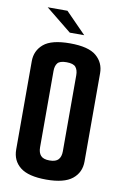

<svg xmlns="http://www.w3.org/2000/svg" viewBox="-88 -823 558 880"><g transform="rotate(10 191.0 -383.5)"><path d="M191 6Q108 6 70 -24Q32 -54 32 -106V-517Q32 -566 68.5 -597Q105 -628 191 -628Q277 -628 313.5 -597Q350 -566 350 -517V-106Q350 -55 312 -24.5Q274 6 191 6ZM191 -83Q220 -83 232 -96.5Q244 -110 244 -135V-489Q244 -513 233 -526.5Q222 -540 190 -540Q159 -540 148.5 -527Q138 -514 138 -490V-135Q138 -110 150 -96.5Q162 -83 191 -83ZM181 -676 61 -773H153L248 -676Z"/></g></svg>

Font: Smooch Sans
Style: Bold
Weight: 700
Designer: Robert E. Leuschke
Foundry: Robert E. Leuschke
Version: Version 1.010